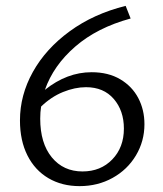

<svg xmlns="http://www.w3.org/2000/svg" viewBox="-20 -628 554 654"><path d="M472 -205Q472 -147 443 -98.5Q414 -50 363.5 -22Q313 6 251 6Q191 6 145 -21Q99 -48 73.5 -98.5Q48 -149 48 -218Q48 -304 92 -383Q136 -462 217.5 -521.5Q299 -581 408 -608L425 -565Q311 -534 236.5 -469.5Q162 -405 133 -322Q208 -382 292 -382Q349 -382 389.5 -358Q430 -334 451 -294Q472 -254 472 -205ZM402 -190Q402 -251 367.5 -291Q333 -331 273 -331Q235 -331 194.5 -314.5Q154 -298 120 -265Q117 -246 117 -224Q117 -140 156.5 -92Q196 -44 261 -44Q323 -44 362.5 -85Q402 -126 402 -190Z"/></svg>

Font: Ysabeau SC
Style: Regular
Weight: 400
Designer: Christian Thalmann (Catharsis Fonts)
Version: Version 0.003